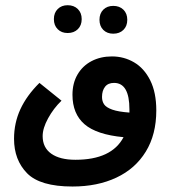

<svg xmlns="http://www.w3.org/2000/svg" viewBox="-20 -516 640 718"><path d="M32.5 3Q32.5 -56 56.2 -107.5Q80 -159 127.5 -206L210 -139.5Q180 -110.5 159.8 -73.5Q139.5 -36.5 139.5 -7Q139.5 36 171.8 58.8Q204 81.5 262 81.5Q397.5 81.5 442 -3Q341 -12.5 296 -51.5Q251 -90.5 251 -161.5Q251 -205 270 -237.5Q289 -270 322.5 -287.5Q356 -305 398.5 -305Q443.5 -305 481.2 -283Q519 -261 541.8 -215.5Q564.5 -170 564.5 -103Q564.5 -13 525.2 51Q486 115 415.2 148.2Q344.5 181.5 251 181.5Q130 181.5 81.2 131.8Q32.5 82 32.5 3ZM181.5 -444.5Q181.5 -468 195.8 -482.2Q210 -496.5 233 -496.5Q256.5 -496.5 271 -482.2Q285.5 -468 285.5 -444.5Q285.5 -421 271 -406.8Q256.5 -392.5 233 -392.5Q210 -392.5 195.8 -406.8Q181.5 -421 181.5 -444.5ZM352 -442Q352 -465.5 366.2 -479.8Q380.5 -494 403.5 -494Q427 -494 441.5 -479.8Q456 -465.5 456 -442Q456 -418.5 441.5 -404.2Q427 -390 403.5 -390Q380.5 -390 366.2 -404.2Q352 -418.5 352 -442ZM464 -95V-107Q464 -206 406.5 -206Q384 -206 372.8 -191.5Q361.5 -177 361.5 -153.5Q361.5 -137 369.5 -125.5Q377.5 -114 400 -106Q422.5 -98 464 -95Z"/></svg>

Font: JuliaMono SemiBold
Style: Italic
Weight: 600
Italic angle: -9°
Monospace: yes
Designer: cormullion
Foundry: corm
Version: Version 0.056; ttfautohint (v1.8.4)